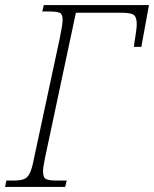

<svg xmlns="http://www.w3.org/2000/svg" viewBox="-37 -734 605 754"><path d="M-17 0 -12 -25H15Q41 -25 55.5 -30Q70 -35 79 -52Q88 -69 95 -105L198 -585Q203 -609 206 -628Q209 -647 209 -656Q209 -678 198 -683.5Q187 -689 153 -689H129L135 -714H548L518 -550H489Q490 -562 493 -580Q496 -598 498 -614Q500 -630 500 -638Q500 -666 489 -675Q478 -684 439 -684H261L140 -115Q132 -77 132 -61Q132 -37 143.5 -31Q155 -25 184 -25H225L219 0Z"/></svg>

Font: Noto Serif SemiCondensed ExtraLight
Style: Italic
Weight: 200
Width: 4
Italic angle: -12°
Designer: Monotype Design Team
Foundry: Monotype Imaging Inc.
Version: Version 2.013